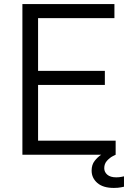

<svg xmlns="http://www.w3.org/2000/svg" viewBox="-20 -760 656 943"><path d="M90 0V-740H542V-671H167V-412H495V-343H167V-69H548V0Q548 0 534 7Q520 14 506 29Q492 44 492 66Q492 85 507 98Q522 111 551 111Q565 111 577 108.5Q589 106 589 106V157Q589 157 574.5 160Q560 163 539 163Q486 163 458 138.5Q430 114 430 78Q430 49 445 30Q460 11 477 0Z"/></svg>

Font: Be Vietnam Pro Light
Style: Regular
Weight: 300
Designer: Lam Bao, Tony Le, Vietanh Nguyen
Foundry: Yellow Type Foundry
Version: Version 1.002; ttfautohint (v1.8.3)